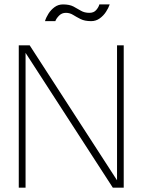

<svg xmlns="http://www.w3.org/2000/svg" viewBox="-20 -870 680 890"><path d="M97.5 -626.5H98.5V0H67V-660H117.5L523 -33.5H522.5V-660H553.5V0H503ZM285.5 -810.5Q266.5 -810.5 253.8 -797.5Q241 -784.5 236.5 -772H188.5Q193.5 -789 204.8 -806.8Q216 -824.5 233 -837Q250 -849.5 272 -849.5Q302 -849.5 320.5 -839.8Q339 -830 355.2 -820.2Q371.5 -810.5 394.5 -810.5Q415 -810.5 426.2 -823.8Q437.5 -837 440.5 -849.5H488.5Q483 -833 471.2 -815Q459.5 -797 442 -784.5Q424.5 -772 402.5 -772Q372.5 -772 353.2 -781.8Q334 -791.5 318.8 -801Q303.5 -810.5 285.5 -810.5Z"/></svg>

Font: League Spartan Extralight
Style: Regular
Weight: 200
Foundry: The League of Moveable Type
Version: Version 2.300; ttfautohint (v1.8.3)